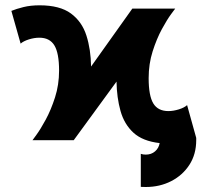

<svg xmlns="http://www.w3.org/2000/svg" viewBox="-20 -541 801 741"><path d="M208 -268.6Q208 -335.9 189.9 -365.7Q171.9 -395.5 131.8 -395.5Q112.3 -395.5 91.3 -388.9Q70.3 -382.3 59.6 -372.6L23.9 -499Q43 -506.8 70.6 -513.7Q98.1 -520.5 132.8 -520.5Q210.9 -520.5 253.7 -489Q296.4 -457.5 313.5 -403.8Q330.6 -350.1 331.5 -284.2L490.7 -507.8H656.2Q656.2 -507.8 640.6 -486.8Q625 -465.8 604.7 -428.5Q584.5 -391.1 569.1 -342.8Q553.7 -294.4 553.7 -239.3Q553.7 -171.9 571.5 -142.1Q589.4 -112.3 629.9 -112.3Q648.9 -112.3 670.2 -118.9Q691.4 -125.5 702.1 -135.3L737.3 -8.8V0Q737.3 54.2 711.2 94.7Q685.1 135.3 640.9 158Q596.7 180.7 542.5 180.7Q531.7 180.7 523.4 180.2V52.7Q531.7 55.7 542.5 55.7Q564 55.7 578.4 43.2Q592.8 30.8 596.2 11.2Q530.8 3.9 495.1 -28.8Q459.5 -61.5 445.1 -112.8Q430.7 -164.1 429.7 -226.1L264.6 0H105.5Q105.5 0 120.8 -21Q136.2 -42 156.5 -79.3Q176.8 -116.7 192.4 -165.3Q208 -213.9 208 -268.6Z"/></svg>

Font: Giphurs
Style: Bold
Weight: 700
Version: Version 0.920; ttfautohint (v1.8.4.7-5d5b)